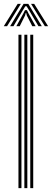

<svg xmlns="http://www.w3.org/2000/svg" viewBox="-45 -981 271 1001"><path d="M112.8 0V-800H128.2V0ZM51.2 0V-800H66.8V0ZM82 0V-800H97.5V0ZM-25.2 -844.5 47.2 -961H63.8L-8.2 -844.5ZM7.8 -844.5 78 -961H102.5L172.8 -844.5H155.5L106.2 -928L93.5 -948.5H87L74.2 -927.8L25.2 -844.5ZM188.8 -844.5 116.8 -961H133.2L205.8 -844.5ZM40.2 -844.5 76.5 -910.2 85.2 -928.2H95.2L104 -910.2L140.8 -844.5H123.2L94.5 -900.8L91.8 -912.5H88.8L86 -900.8L57.8 -844.5Z"/></svg>

Font: Big Shoulders Inline Display Medium
Style: Regular
Weight: 500
Designer: Patric King
Foundry: XO Type Co
Version: Version 1.000